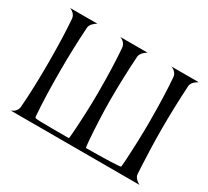

<svg xmlns="http://www.w3.org/2000/svg" viewBox="-152 -1031 1382 1275"><g transform="rotate(30 539.0 -393.5)"><path d="M1038.1 0H49.8Q51.8 -0.5 54.7 -1.7Q57.6 -2.9 65.4 -7.3Q73.2 -11.7 79.3 -17.6Q85.4 -23.4 90.8 -33.4Q96.2 -43.5 97.2 -55.2Q108.9 -206.5 108.9 -394Q108.9 -598.6 98.1 -731Q97.2 -742.7 92 -752.7Q86.9 -762.7 80.1 -768.8Q73.2 -774.9 66.7 -779.3Q60.1 -783.7 55.7 -785.2L50.8 -787.1H261.2Q259.3 -786.1 256.3 -784.4Q253.4 -782.7 245.6 -776.9Q237.8 -771 231.7 -764.9Q225.6 -758.8 220.2 -749.5Q214.8 -740.2 213.9 -731Q203.1 -559.6 203.1 -394Q203.1 -195.8 213.9 -55.2Q213.9 -48.8 217.8 -39.1Q231.9 -34.2 348.1 -34.2H477.1Q478.5 -37.6 482.7 -92.5Q486.8 -147.5 490.5 -234.9Q494.1 -322.3 494.1 -394Q494.1 -592.8 482.9 -731Q481.4 -749.5 469.7 -763.7Q458 -777.8 447.3 -782.2L436 -787.1H646Q644 -786.1 641.1 -784.4Q638.2 -782.7 630.4 -776.9Q622.6 -771 616.7 -764.9Q610.8 -758.8 605.5 -749.5Q600.1 -740.2 599.1 -731Q587.9 -559.6 587.9 -394Q587.9 -322.8 591.8 -235.6Q595.7 -148.4 600.3 -93Q605 -37.6 606.9 -34.2Q850.1 -36.1 872.1 -43.9Q873.5 -48.8 877 -101.3Q880.4 -153.8 883.3 -238Q886.2 -322.3 886.2 -394Q886.2 -593.8 875 -731.9Q873.5 -750.5 861.6 -764.4Q849.6 -778.3 838.4 -782.7L827.1 -787.1H1038.1Q1036.1 -786.1 1033.2 -784.4Q1030.3 -782.7 1022.2 -777.1Q1014.2 -771.5 1008.1 -765.6Q1002 -759.8 996.6 -750.5Q991.2 -741.2 990.2 -731.9Q980 -559.6 980 -394Q980 -324.7 982.7 -240Q985.4 -155.3 988.3 -105.5L991.2 -55.2Q992.2 -40.5 1003.9 -26.6Q1015.6 -12.7 1026.9 -6.3Z"/></g></svg>

Font: Anticva
Style: Regular
Weight: 400
Version: Version 1.000